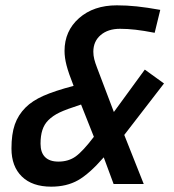

<svg xmlns="http://www.w3.org/2000/svg" viewBox="-20 -689 654 720"><path d="M284 -297Q228 -279 203 -267Q178 -255 161 -238Q146 -223 139 -201.5Q132 -180 132 -150Q132 -117 149 -100Q166 -83 199 -83Q237 -83 264 -102.5Q291 -122 332 -176ZM23 -132Q23 -186 35.5 -222Q48 -258 76 -286Q101 -311 142.5 -329.5Q184 -348 256 -367Q237 -415 229.5 -444Q222 -473 222 -498Q222 -573 276.5 -621Q331 -669 418 -669Q455 -669 493 -665Q531 -661 581 -652L560 -566Q519 -574 488.5 -577.5Q458 -581 430 -581Q385 -581 357.5 -557.5Q330 -534 330 -495Q330 -481 333.5 -467Q337 -453 344 -435L407 -269L523 -428L595 -376L446 -183L519 1H406L369 -99Q315 -37 272.5 -13Q230 11 172 11Q101 11 62 -27Q23 -65 23 -132Z"/></svg>

Font: Intel One Mono Medium
Style: Italic
Weight: 500
Italic angle: -16°
Monospace: yes
Designer: Fred Shallcrass
Foundry: Frere-Jones Type LLC
Version: Version 1.400;hotconv 1.1.0;makeotfexe 2.6.0;FJTRelease1.4